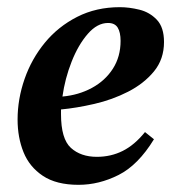

<svg xmlns="http://www.w3.org/2000/svg" viewBox="-20 -501 485 535"><path d="M199 14Q137 14 99.5 -11Q62 -36 45.5 -77Q29 -118 29 -168Q29 -225 48.5 -281Q68 -337 105 -382Q142 -427 195 -454Q248 -481 314 -481Q340 -481 368.5 -474Q397 -467 417 -446Q437 -425 437 -384Q437 -336 409 -302Q381 -268 337 -245.5Q293 -223 243 -211.5Q193 -200 150 -196Q150 -190 150 -183Q150 -114 177.5 -89Q205 -64 250 -64Q289 -64 322 -80.5Q355 -97 384 -133L409 -113Q365 -41 310.5 -13.5Q256 14 199 14ZM154 -232Q199 -236 236 -256Q273 -276 294.5 -309.5Q316 -343 316 -387Q316 -411 308 -424Q300 -437 281 -437Q251 -437 224.5 -406.5Q198 -376 179.5 -329Q161 -282 154 -232Z"/></svg>

Font: STIX Two Text SemiBold
Style: Italic
Weight: 600
Italic angle: -12°
Designer: Ross Mills, John Hudson & Paul Hanslow, Tiro Typeworks Ltd; with prior portions MicroPress Inc. and Coen Hoffman, Elsevi
Foundry: Tiro Typeworks Ltd
Version: Version 2.13 b171